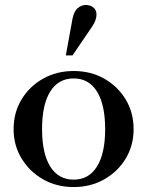

<svg xmlns="http://www.w3.org/2000/svg" viewBox="-20 -744 595 776"><path d="M278 12Q209 12 154.5 -19Q100 -50 67.5 -103Q35 -156 35 -222Q35 -289 67 -342Q99 -395 154 -426Q209 -457 278 -457Q347 -457 401.5 -426Q456 -395 488 -342Q520 -289 520 -222Q520 -156 488 -103Q456 -50 401 -19Q346 12 278 12ZM278 -18Q339 -18 372 -71Q405 -124 405 -222Q405 -321 372 -374Q339 -427 278 -427Q216 -427 183 -374Q150 -321 150 -222Q150 -124 183 -71Q216 -18 278 -18ZM246 -520 273 -668Q279 -699 294.5 -711.5Q310 -724 327 -724Q344 -724 357 -714Q370 -704 370 -685Q370 -674 365.5 -661.5Q361 -649 352 -636L273 -520Z"/></svg>

Font: Baskervville SemiBold
Style: Regular
Weight: 600
Version: Version 1.100